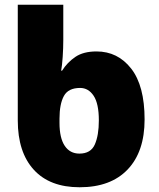

<svg xmlns="http://www.w3.org/2000/svg" viewBox="-20 -780 672 810"><path d="M316 10Q190 10 122.5 -64Q55 -138 55 -272V-760H247V-612Q247 -577 244.5 -540Q242 -503 238 -482H242Q264 -517 298 -540Q332 -563 387 -563Q477 -563 533.5 -490.5Q590 -418 590 -276Q590 -140 518.5 -65Q447 10 316 10ZM315 -132Q363 -132 380 -170.5Q397 -209 397 -272Q397 -343 375 -376Q353 -409 318 -409Q268 -409 249.5 -375Q231 -341 231 -279V-262Q231 -198 253 -165Q275 -132 315 -132Z"/></svg>

Font: Noto Sans Georgian Black
Style: Regular
Weight: 900
Designer: Monotype Design Team, Akaki Razmadze
Foundry: Google LLC
Version: Version 2.005; ttfautohint (v1.8.4.7-5d5b)